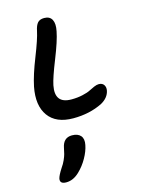

<svg xmlns="http://www.w3.org/2000/svg" viewBox="-137 -716 814 1096"><g transform="rotate(-15 270.0 -168.5)"><path d="M249 -42Q147.5 -42 102.3 -104.7Q57.1 -167.5 78.1 -274.9Q91.3 -339.4 129.4 -435.5Q167.5 -531.7 176.8 -577.1Q183.1 -608.4 195.8 -623.3Q208.5 -638.2 234.9 -638.2Q268.1 -638.2 280.8 -613.8Q293.5 -589.4 284.2 -545.9Q273.9 -492.2 234.9 -394.5Q195.8 -296.9 187 -253.9Q166 -148.9 266.1 -148.9Q302.2 -148.9 332.5 -155.8Q362.8 -162.6 378.4 -170.9Q394 -179.2 410.2 -186Q426.3 -192.9 438 -192.9Q459 -192.9 468.5 -179Q478 -165 474.1 -145Q465.8 -104.5 421.9 -80.1Q345.7 -42 249 -42ZM115.2 300.8Q95.7 300.8 87.4 293Q79.1 285.2 82 270Q85.9 252 109.9 214.8Q124 194.8 132.8 174.8Q141.6 154.8 145 141.8Q148.4 128.9 152.8 106.9Q163.6 49.8 214.8 49.8Q249.5 49.8 265.9 68.8Q282.2 87.9 274.9 123Q268.1 158.2 246.3 197Q224.6 235.8 192.9 266.1Q156.7 300.8 115.2 300.8Z"/></g></svg>

Font: Shantell Sans Irregular
Style: Italic
Weight: 500
Italic angle: -11.31°
Designer: Stephen Nixon, Anya Danilova, Shantell Martin
Foundry: Arrow Type
Version: Version 1.006;[9816181b4]